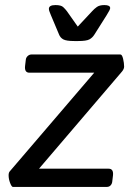

<svg xmlns="http://www.w3.org/2000/svg" viewBox="-20 -738 529 758"><path d="M273 -576Q242 -576 230 -582.5Q218 -589 213 -602L181 -678Q178 -686 175.5 -692Q173 -698 173 -703Q173 -718 199 -718Q221 -718 229.5 -710Q238 -702 244 -694L287 -633L344 -694Q352 -703 362.5 -710.5Q373 -718 392 -718Q415 -718 415 -706Q415 -700 401 -678L353 -602Q345 -589 333 -582.5Q321 -576 289 -576ZM31 0Q26 0 20 -15.5Q14 -31 14 -46Q14 -57 19 -62L352 -451H96Q76 -451 79 -478L82 -503Q83 -511 89.5 -517Q96 -523 105 -523H455Q462 -523 466 -506Q470 -489 470 -475Q470 -466 462 -456L134 -72H409Q429 -72 426 -45L423 -20Q422 -12 416.5 -6Q411 0 401 0Z"/></svg>

Font: Asap
Style: Italic
Weight: 400
Italic angle: -6°
Designer: Pablo Cosgaya
Foundry: Omnibus-Type
Version: Version 3.001; ttfautohint (v1.8.3)